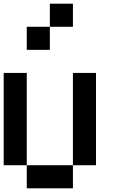

<svg xmlns="http://www.w3.org/2000/svg" viewBox="-20 -1020 665 1040"><path d="M250 -875V-1000H375V-875ZM125 -750V-875H250V-750ZM125 -125H0V-625H125ZM500 -125H375V-625H500ZM375 -125V0H125V-125Z"/></svg>

Font: Tiny5
Style: Regular
Weight: 400
Designer: Stefan Schmidt
Foundry: Made with Bits'n'Picas by Kreative Software
Version: Version 1.002; ttfautohint (v1.8.4.7-5d5b)